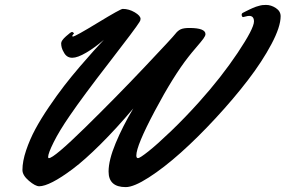

<svg xmlns="http://www.w3.org/2000/svg" viewBox="-20 -745 1156 777"><path d="M1115.7 -679.2Q1115.7 -636.7 1078.6 -566.7Q1041.5 -496.6 983.4 -420.9Q925.3 -345.2 853 -267.1Q780.8 -189 711.9 -127.4Q643.1 -65.9 582.3 -26.9Q521.5 12.2 488.8 12.2Q419.4 12.2 419.4 -50.8Q419.4 -96.7 448 -165.5Q476.6 -234.4 519.5 -306.2Q450.2 -224.1 386.2 -160.6Q322.3 -97.2 275.1 -61.8Q228 -26.4 193.6 -8.8Q159.2 8.8 138.7 8.8Q123 8.8 96.9 -13.4Q70.8 -35.6 70.8 -57.1Q70.8 -92.3 85.7 -136.5Q100.6 -180.7 123 -222.4Q145.5 -264.2 178.2 -312.3Q210.9 -360.4 239.7 -397.7Q268.6 -435.1 303.7 -476.1Q338.9 -517.1 358.9 -539.1Q378.9 -561 400.4 -584Q364.3 -552.7 329.1 -532Q293.9 -511.2 272.5 -511.2Q249 -511.2 237.8 -534.2Q227.5 -550.8 227.5 -569.8Q227.5 -580.6 247.1 -598.1Q266.6 -615.7 271.5 -615.7Q273.4 -615.7 276.4 -613.3Q279.3 -610.8 279.3 -608.9L275.9 -605.5Q272.5 -601.6 272.5 -599.1Q272.5 -597.2 275.4 -597.2Q284.2 -597.2 376 -653.1Q467.8 -709 476.6 -709Q502 -709 525.4 -695.1Q548.8 -681.2 548.8 -668.5Q548.8 -662.1 544.4 -655.8Q529.3 -630.9 422.9 -493.4Q316.4 -356 261.7 -275.9Q219.7 -214.8 197.3 -169.7Q174.8 -124.5 174.8 -109.9Q174.8 -105 177.7 -105Q198.2 -105 324.5 -228.8Q450.7 -352.5 564.9 -473.4Q679.2 -594.2 689.5 -607.9Q699.2 -620.6 710.9 -626.2Q722.7 -631.8 746.1 -631.8Q811.5 -631.8 811.5 -606.9Q811.5 -600.1 803 -588.4Q794.4 -576.7 774.4 -553.5Q754.4 -530.3 742.7 -515.1Q681.6 -437.5 606.7 -296.4Q531.7 -155.3 531.7 -115.7Q531.7 -105 538.6 -105Q545.9 -105 580.8 -132.6Q615.7 -160.2 672.9 -215.1Q730 -270 785.6 -332Q875.5 -432.1 941.7 -531Q1007.8 -629.9 1007.8 -658.2Q1007.8 -680.7 988.3 -680.7Q982.9 -680.7 973.9 -678.2Q964.8 -675.8 963.4 -675.8Q961.4 -675.8 959.7 -678.7Q958 -681.6 958 -685.1Q958 -690.4 962.4 -692.9Q966.3 -694.8 976.3 -700Q986.3 -705.1 990.2 -706.8Q994.1 -708.5 1002.4 -712.4Q1010.7 -716.3 1015.9 -717.8Q1021 -719.2 1028.3 -721.4Q1035.6 -723.6 1042.5 -724.4Q1049.3 -725.1 1056.6 -725.1Q1077.1 -725.1 1096.4 -712.4Q1115.7 -699.7 1115.7 -679.2Z"/></svg>

Font: Yellowtail
Style: Regular
Weight: 400
Designer: Astigmatic (AOETI)
Foundry: Astigmatic (AOETI)
Version: Version 1.000